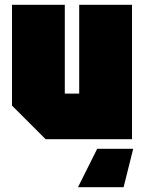

<svg xmlns="http://www.w3.org/2000/svg" viewBox="-20 -580 600 800"><path d="M530 -560V0H170L30 -140V-560H250V-190H310V-560ZM535 40 495 200H305L385 40Z"/></svg>

Font: Tektur Condensed Black
Style: Regular
Weight: 900
Width: 3
Designer: Adam Jagosz
Foundry: Adam Jagosz
Version: Version 1.005;gftools[0.9.30]